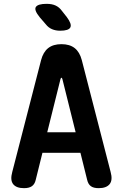

<svg xmlns="http://www.w3.org/2000/svg" viewBox="-20 -970 640 1000"><path d="M226 -281H374L305 -558Q303 -565 300 -565Q297 -565 295 -558ZM399 -174H201L166 -33Q161 -11 146.5 -0.5Q132 10 105 10Q65 10 48.5 -11Q32 -32 44 -75L194 -657Q205 -699 231 -719.5Q257 -740 300 -740Q343 -740 369 -719.5Q395 -699 406 -657L556 -75Q568 -32 551 -11Q534 10 494 10Q467 10 453 -0.5Q439 -11 434 -33ZM293 -810Q270 -810 251 -818Q232 -826 218 -844L187 -880Q156 -918 167 -934Q178 -950 223 -950Q251 -950 270 -941Q289 -932 302 -914L328 -881Q355 -845 346.5 -827.5Q338 -810 293 -810Z"/></svg>

Font: Maple Mono
Style: Bold
Weight: 700
Monospace: yes
Designer: subframe7536
Version: Version 7.200